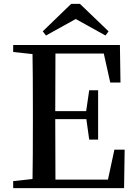

<svg xmlns="http://www.w3.org/2000/svg" viewBox="-20 -969 702 989"><path d="M370.1 -871.1 216.8 -786.1 200.2 -807.6 346.7 -949.2H391.6L539.1 -807.6L523.4 -786.1ZM569.3 -198.2H622.1L619.1 0H47.9V-36.1L147.5 -46.9Q149.4 -143.6 149.4 -342.8V-393.6Q149.4 -592.8 147.5 -690.4L47.9 -701.2V-737.3H597.7L600.6 -543.9H547.9L514.6 -693.4H265.6Q264.6 -597.7 264.6 -396.5H423.8L439.5 -503.9H485.4V-250H439.5L424.8 -355.5H264.6Q264.6 -142.6 265.6 -43.9H536.1Z"/></svg>

Font: GenYoMin TW TTF SemiBold
Style: Regular
Weight: 600
Version: Version 1.300